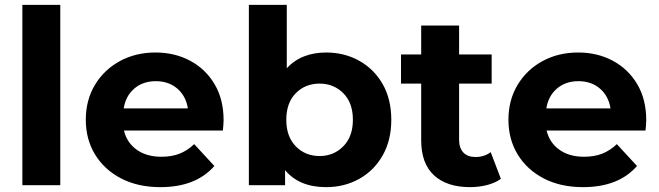

<svg xmlns="http://www.w3.org/2000/svg" viewBox="-20 -762 2711 790"><path d="M72 0V-742H228V0Z M640 8Q547 8 478 -28Q409 -64 371 -126.5Q333 -189 333 -269Q333 -350 370.5 -412.5Q408 -475 473 -510.5Q538 -546 620 -546Q699 -546 762.5 -512Q826 -478 863 -415.5Q900 -353 900 -267Q900 -258 899 -246.5Q898 -235 897 -225H490Q502 -175 542.5 -146Q583 -117 644 -117Q687 -117 719.5 -130Q752 -143 779 -169L862 -79Q786 8 640 8ZM489 -316H753Q745 -367 709.5 -397.5Q674 -428 621 -428Q568 -428 532.5 -397.5Q497 -367 489 -316Z M1322 8Q1211 8 1153 -62V0H1004V-742H1160V-481Q1190 -514 1231 -530Q1272 -546 1322 -546Q1397 -546 1458 -512Q1519 -478 1554.5 -416Q1590 -354 1590 -269Q1590 -185 1554.5 -122.5Q1519 -60 1458 -26Q1397 8 1322 8ZM1295 -120Q1353 -120 1392.5 -160Q1432 -200 1432 -269Q1432 -339 1392.5 -378.5Q1353 -418 1295 -418Q1236 -418 1197 -378.5Q1158 -339 1158 -269Q1158 -200 1197 -160Q1236 -120 1295 -120Z M1914 8Q1819 8 1766 -40.5Q1713 -89 1713 -185V-418H1630V-538H1713V-657H1869V-538H2003V-418H1869V-187Q1869 -153 1886.5 -134.5Q1904 -116 1936 -116Q1973 -116 1999 -136L2041 -26Q2017 -9 1983.5 -0.5Q1950 8 1914 8Z M2379 8Q2286 8 2217 -28Q2148 -64 2110 -126.5Q2072 -189 2072 -269Q2072 -350 2109.5 -412.5Q2147 -475 2212 -510.5Q2277 -546 2359 -546Q2438 -546 2501.5 -512Q2565 -478 2602 -415.5Q2639 -353 2639 -267Q2639 -258 2638 -246.5Q2637 -235 2636 -225H2229Q2241 -175 2281.5 -146Q2322 -117 2383 -117Q2426 -117 2458.5 -130Q2491 -143 2518 -169L2601 -79Q2525 8 2379 8ZM2228 -316H2492Q2484 -367 2448.5 -397.5Q2413 -428 2360 -428Q2307 -428 2271.5 -397.5Q2236 -367 2228 -316Z"/></svg>

Font: Montserrat
Style: Bold
Weight: 700
Designer: Julieta Ulanovsky
Foundry: Julieta Ulanovsky
Version: Version 9.000; ttfautohint (v1.8.4.7-5d5b)